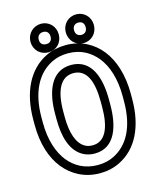

<svg xmlns="http://www.w3.org/2000/svg" viewBox="-135 -1000 939 1130"><g transform="rotate(-15 335.0 -435.0)"><path d="M578 -339C578 -181 523 -82 432 -37C402 -22 370 -15 333 -15C253 -15 195 -50 155 -99C113 -151 84 -234 84 -339V-371C84 -528 141 -629 232 -674C262 -689 295 -696 332 -696C412 -696 468 -660 508 -611C550 -558 578 -477 578 -371ZM628 -339V-371C628 -485 598 -579 547 -643C500 -702 428 -746 332 -746C288 -746 247 -737 210 -719C97 -664 34 -540 34 -371V-339C34 -225 64 -132 116 -68C164 -9 237 35 333 35C377 35 417 26 454 8C567 -47 628 -170 628 -339ZM333 -85C460 -85 495 -214 495 -339V-372C495 -498 459 -625 332 -625C205 -625 167 -498 167 -372V-339C167 -237 189 -144 261 -103C282 -91 307 -85 333 -85ZM333 -135C315 -135 299 -139 286 -147C241 -173 217 -240 217 -339V-372C217 -497 253 -575 332 -575C411 -575 445 -499 445 -372V-339C445 -213 411 -135 333 -135ZM224 -781C201 -781 187 -793 187 -818C187 -842 203 -855 224 -855C245 -855 259 -842 259 -818C259 -793 245 -781 224 -781ZM224 -731C272 -731 309 -767 309 -818C309 -868 271 -905 224 -905C177 -905 137 -869 137 -818C137 -766 176 -731 224 -731ZM438 -780C417 -780 402 -793 402 -818C402 -842 417 -855 438 -855C459 -855 473 -842 473 -818C473 -793 458 -780 438 -780ZM438 -730C486 -730 523 -768 523 -818C523 -868 485 -905 438 -905C391 -905 352 -869 352 -818C352 -767 390 -730 438 -730Z"/></g></svg>

Font: Asimov
Style: NarOu
Weight: 500
Designer: Google
Version: Version 2.000980; 2014